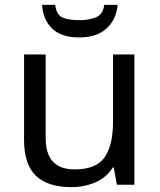

<svg xmlns="http://www.w3.org/2000/svg" viewBox="-20 -760 658 790"><path d="M533 -536V0H461L448 -71H444Q418 -29 372 -9.5Q326 10 274 10Q177 10 128 -36.5Q79 -83 79 -185V-536H168V-191Q168 -63 287 -63Q376 -63 410.5 -113Q445 -163 445 -257V-536ZM464 -740Q459 -680 418.5 -643Q378 -606 306 -606Q232 -606 194.5 -642.5Q157 -679 153 -740H207Q212 -699 237 -688Q262 -677 308 -677Q347 -677 375.5 -689Q404 -701 409 -740Z"/></svg>

Font: Noto Sans Takri
Style: Regular
Weight: 400
Designer: Monotype Design Team
Foundry: Monotype Imaging Inc.
Version: Version 2.003; ttfautohint (v1.8.4.7-5d5b)